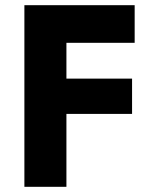

<svg xmlns="http://www.w3.org/2000/svg" viewBox="-20 -720 593 740"><path d="M74 -700H499V-555H236V-417H489V-281H236V0H74Z"/></svg>

Font: Jost*
Style: Bold
Weight: 700
Version: Version 3.7